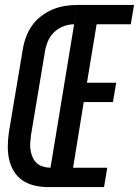

<svg xmlns="http://www.w3.org/2000/svg" viewBox="-20 -755 561 775"><path d="M171 0 292 -735H521L508 -657H370L331 -421H449L436 -343H318L275 -78H413L400 0ZM171 0Q144 0 117.5 -6.5Q91 -13 70 -27.5Q49 -42 35.5 -64.5Q22 -87 16.5 -113Q11 -139 11.5 -166.5Q12 -194 16 -222L72 -556Q76 -581 85 -605.5Q94 -630 109.5 -652Q125 -674 147 -690.5Q169 -707 193 -717Q217 -727 242.5 -731Q268 -735 292 -735L279 -657Q258 -657 236.5 -649Q215 -641 198 -624.5Q181 -608 172.5 -586.5Q164 -565 161 -544L105 -209Q103 -193 102 -177.5Q101 -162 103.5 -147.5Q106 -133 112 -119.5Q118 -106 128.5 -96.5Q139 -87 154 -82.5Q169 -78 184 -78Z"/></svg>

Font: Iosevka Term Curly SmBd Obl
Style: Regular
Weight: 600
Italic angle: -9°
Designer: Belleve Invis
Foundry: Belleve Invis
Version: Version 32.3.0